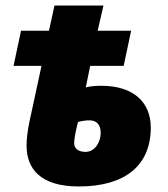

<svg xmlns="http://www.w3.org/2000/svg" viewBox="-20 -664 609 694"><path d="M265 10C430 10 525 -64 525 -203C525 -294 463 -354 346 -354C325 -354 304 -352 290 -348L306 -426H427L454 -553H333L354 -644H177L157 -553H56L29 -426H130L86 -222C80 -192 76 -163 76 -138C76 -55 125 10 265 10ZM289 -115C266 -115 248 -125 248 -147C248 -163 255 -197 262 -223C275 -227 291 -229 304 -229C332 -229 344 -210 344 -183C344 -152 324 -115 289 -115Z"/></svg>

Font: Noto Sans UI SemiCondensed Black
Style: Italic
Weight: 900
Width: 4
Italic angle: -372°
Designer: Monotype Design Team
Foundry: Monotype Imaging Inc.
Version: Version 1.901